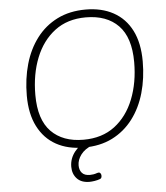

<svg xmlns="http://www.w3.org/2000/svg" viewBox="-60 -766 870 1008"><g transform="rotate(-5 375.5 -261.5)"><path d="M357 8Q273 8 211.5 -26Q150 -60 116 -126.5Q82 -193 82 -289Q82 -378 104 -455Q126 -532 170 -590Q214 -648 279 -680.5Q344 -713 429 -713Q513 -713 575 -679Q637 -645 670.5 -579Q704 -513 704 -416Q704 -327 682 -250Q660 -173 616 -115Q572 -57 507.5 -24.5Q443 8 357 8ZM359 -33Q457 -33 523.5 -83.5Q590 -134 624.5 -221Q659 -308 659 -416Q659 -546 597.5 -609Q536 -672 426 -672Q329 -672 262.5 -621.5Q196 -571 161.5 -484.5Q127 -398 127 -289Q127 -159 188.5 -96Q250 -33 359 -33ZM371 190Q328 190 305 165.5Q282 141 282 103Q282 59 310.5 23.5Q339 -12 383 -31L401 0Q361 16 341 43Q321 70 321 99Q321 124 334.5 139Q348 154 376 154Q385 154 394.5 152.5Q404 151 415 147Q424 144 429 147.5Q434 151 435.5 158Q437 165 435 171.5Q433 178 427 180Q414 185 398 187.5Q382 190 371 190Z"/></g></svg>

Font: Nunito Variable Extra Light
Style: Italic
Weight: 200
Italic angle: -9°
Designer: Vernon Adams
Foundry: Vernon Adams
Version: Version 3.602